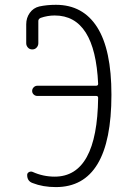

<svg xmlns="http://www.w3.org/2000/svg" viewBox="-20 -760 540 790"><path d="M87.9 -582V-660.2Q87.9 -686.5 102.5 -707Q117.2 -727.5 141.6 -733.4Q172.9 -740.2 210 -740.2Q321.3 -740.2 379.9 -647.9Q438.5 -555.7 438.5 -370.1Q438.5 9.8 210 9.8Q156.2 9.8 114.3 -6.8Q91.8 -14.6 91.8 -40Q91.8 -47.9 99.1 -51.8Q106.4 -55.7 114.3 -52.7Q157.2 -33.2 205.1 -33.2Q379.9 -33.2 383.8 -357.4Q383.8 -365.2 376 -365.2H133.8Q125 -365.2 118.7 -371.1Q112.3 -377 112.3 -385.7Q112.3 -394.5 118.7 -400.9Q125 -407.2 133.8 -407.2H375Q383.8 -407.2 383.8 -415Q371.1 -696.3 205.1 -696.3Q175.8 -696.3 147.5 -686.5Q138.7 -682.6 137.7 -674.8V-582Q137.7 -572.3 130.9 -564.5Q124 -556.6 112.8 -556.6Q101.6 -556.6 94.7 -564.5Q87.9 -572.3 87.9 -582Z"/></svg>

Font: Rounded Mgen+ 1mn light
Style: Regular
Weight: 200
Designer: [Source Han Sans]
Ryoko NISHIZUKA  (kana & ideographs); Paul D. Hunt (Latin, Greek & Cyrillic); Wenlong ZHANG  (bopomofo
Version: Version 1.059.20150602